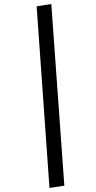

<svg xmlns="http://www.w3.org/2000/svg" viewBox="-20 -820 472 943"><path d="M296 92 223 103 160 -789 232 -800Z"/></svg>

Font: Fira Sans Compressed
Style: Italic
Weight: 400
Width: 1
Italic angle: -8°
Designer: bBox Type GmbH & Carrois Corporate GbR & Edenspiekermann AG
Foundry: bBox Type GmbH & Carrois Corporate GbR & Edenspiekermann AG
Version: Version 4.301